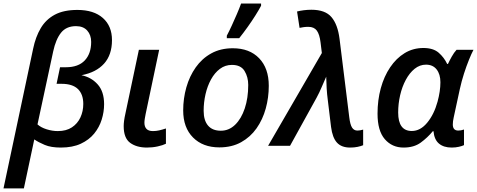

<svg xmlns="http://www.w3.org/2000/svg" viewBox="-47 -821 2687 1081"><path d="M-27.3 239.7 139.6 -546.9Q153.3 -613.3 182.4 -662.4Q211.4 -711.4 261.5 -738.3Q311.5 -765.1 388.7 -765.1Q481 -765.1 532.2 -719.7Q583.5 -674.3 583.5 -595.2Q583.5 -512.2 538.8 -462.6Q494.1 -413.1 411.6 -397.5Q466.8 -386.2 502.9 -345.9Q539.1 -305.7 539.1 -234.4Q539.1 -190.9 525.6 -147.7Q512.2 -104.5 483.2 -68.8Q454.1 -33.2 407.7 -11.7Q361.3 9.8 295.4 9.8Q240.2 9.8 204.8 -5.1Q169.4 -20 146 -36.1L87.4 239.7ZM278.3 -83Q326.2 -83 357.9 -104Q389.6 -125 405.8 -159.9Q421.9 -194.8 421.9 -235.8Q421.9 -290.5 391.6 -319.8Q361.3 -349.1 299.8 -349.1H271.5L291 -442.4H324.2Q394 -442.4 430.2 -480.7Q466.3 -519 466.3 -585Q466.3 -624 444.1 -648.9Q421.9 -673.8 380.9 -673.8Q326.2 -673.8 296.6 -636.7Q267.1 -599.6 252.4 -531.2L164.1 -120.6Q183.6 -103 215.6 -93Q247.6 -83 278.3 -83Z M780.3 9.8Q722.2 9.8 685.8 -16.8Q649.4 -43.5 649.4 -110.8Q649.4 -124 651.6 -141.1Q653.8 -158.2 659.7 -184.6L734.9 -540.5H849.1L772.9 -178.7Q770 -165 768.1 -152.3Q766.1 -139.6 766.1 -129.9Q766.1 -107.9 777.6 -95.5Q789.1 -83 814 -83Q832 -83 849.1 -86.9Q866.2 -90.8 887.2 -97.7V-11.7Q869.6 -2.9 840.6 3.4Q811.5 9.8 780.3 9.8Z M1188 8.8Q1095.2 8.8 1039.8 -46.9Q984.4 -102.5 984.4 -199.2Q984.4 -266.6 1002.2 -329.3Q1020 -392.1 1055.2 -441.9Q1090.3 -491.7 1142.6 -520.5Q1194.8 -549.3 1263.7 -549.3Q1357.9 -549.3 1412.1 -492.9Q1466.3 -436.5 1466.3 -337.9Q1466.3 -272 1449.2 -210Q1432.1 -147.9 1397.5 -98.6Q1362.8 -49.3 1310.5 -20.3Q1258.3 8.8 1188 8.8ZM1196.3 -85Q1242.2 -85 1276.9 -118.7Q1311.5 -152.3 1331.1 -210.7Q1350.6 -269 1350.6 -342.8Q1350.6 -387.2 1329.8 -421.4Q1309.1 -455.6 1258.8 -455.6Q1220.7 -455.6 1191.2 -433.3Q1161.6 -411.1 1141.1 -373.8Q1120.6 -336.4 1110.1 -290.5Q1099.6 -244.6 1099.6 -197.3Q1099.6 -143.1 1124.3 -114Q1148.9 -85 1196.3 -85ZM1230 -606V-620.1Q1242.7 -644 1257.6 -676.3Q1272.5 -708.5 1286.6 -741.5Q1300.8 -774.4 1310.5 -801.3H1422.9V-788.6Q1410.6 -765.1 1390.6 -733.4Q1370.6 -701.7 1346.9 -668.5Q1323.2 -635.3 1299.8 -606Z M1924.3 9.8Q1875.5 9.8 1850.1 -18.1Q1824.7 -45.9 1816.9 -106.4L1798.3 -259.8Q1794.4 -288.1 1792.2 -324Q1790 -359.9 1789.6 -389.2Q1776.9 -361.3 1764.2 -330.8Q1751.5 -300.3 1735.8 -271.5L1585.9 0H1462.4L1765.1 -522.5L1757.8 -582Q1752.4 -627.4 1736.8 -648.7Q1721.2 -669.9 1689 -669.9Q1675.3 -669.9 1662.6 -668.2Q1649.9 -666.5 1639.6 -664.1L1625.5 -756.3Q1642.6 -760.7 1663.6 -763.4Q1684.6 -766.1 1706.1 -766.1Q1784.2 -766.1 1819.3 -724.6Q1854.5 -683.1 1864.7 -602.5L1919.4 -161.1Q1924.3 -119.6 1935.1 -102.8Q1945.8 -85.9 1965.3 -85.9Q1971.7 -85.9 1980.2 -87.2Q1988.8 -88.4 1997.6 -91.3V-3.4Q1984.9 2 1966.1 5.9Q1947.3 9.8 1924.3 9.8Z M2225.1 9.8Q2160.6 9.8 2119.6 -37.4Q2078.6 -84.5 2078.6 -181.2Q2078.6 -257.3 2096.9 -324.2Q2115.2 -391.1 2149.7 -442.1Q2184.1 -493.2 2231.4 -522Q2278.8 -550.8 2336.9 -550.8Q2392.1 -550.8 2422.6 -524.4Q2453.1 -498 2470.7 -460.9H2475.1Q2482.9 -478 2496.1 -501.7Q2509.3 -525.4 2523.4 -540.5H2618.7Q2607.4 -519 2593.3 -484.1Q2579.1 -449.2 2565.4 -406.7Q2551.8 -364.3 2542 -319.8L2507.3 -159.2Q2502.4 -137.7 2502.4 -120.1Q2502.4 -85.9 2533.2 -85.9Q2548.8 -85.9 2565.4 -91.8V-3.9Q2555.7 1 2536.9 5.4Q2518.1 9.8 2496.1 9.8Q2451.2 9.8 2424.6 -12.5Q2397.9 -34.7 2393.6 -82.5H2390.1Q2359.9 -45.9 2321.8 -18.1Q2283.7 9.8 2225.1 9.8ZM2271.5 -83.5Q2319.8 -83.5 2358.4 -130.4Q2397 -177.2 2416.5 -248.5Q2432.6 -308.1 2432.6 -357.9Q2432.6 -402.8 2411.4 -429.9Q2390.1 -457 2351.6 -457Q2316.4 -457 2287.6 -433.8Q2258.8 -410.6 2237.8 -371.6Q2216.8 -332.5 2205.8 -284.7Q2194.8 -236.8 2194.8 -187.5Q2194.8 -83.5 2271.5 -83.5Z"/></svg>

Font: Open Sans SemiBold
Style: Italic
Weight: 600
Italic angle: -12°
Designer: Monotype Design Team
Foundry: Monotype Imaging Inc.
Version: Version 3.003; ttfautohint (v1.8.4)